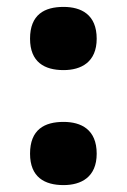

<svg xmlns="http://www.w3.org/2000/svg" viewBox="-20 -527 368 556"><path d="M164 -324C215 -324 260 -347 260 -415C260 -485 215 -507 164 -507C109 -507 67 -485 67 -415C67 -347 109 -324 164 -324ZM164 9C215 9 260 -14 260 -82C260 -152 215 -174 164 -174C109 -174 67 -152 67 -82C67 -14 109 9 164 9Z"/></svg>

Font: Noto Serif Georgian Black
Style: Regular
Weight: 900
Designer: Monotype Design Team, Akaki Razmadze
Foundry: Google LLC
Version: Version 2.003